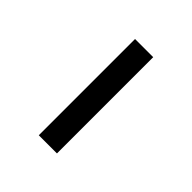

<svg xmlns="http://www.w3.org/2000/svg" viewBox="20 -480 426 426"><g transform="rotate(-45 233.0 -266.5)"><path d="M82 -238V-295H384V-238Z"/></g></svg>

Font: Nunito Sans 10pt SemiExpanded Light
Style: Regular
Weight: 300
Width: 6
Designer: Vernon Adams
Foundry: Vernon Adams
Version: Version 3.101;gftools[0.9.27]